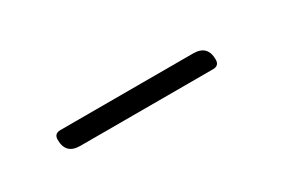

<svg xmlns="http://www.w3.org/2000/svg" viewBox="-4 -798 509 341"><g transform="rotate(-30 250.0 -627.0)"><path d="M365.2 -648.4Q394.5 -648.4 394.5 -619.1Q394.5 -606.4 381.8 -606.4H109.4Q80.1 -606.4 80.1 -635.7Q80.1 -648.4 92.8 -648.4Z"/></g></svg>

Font: B2 Hana
Style: Regular
Weight: 500
Version: 2020-08-05; (max)